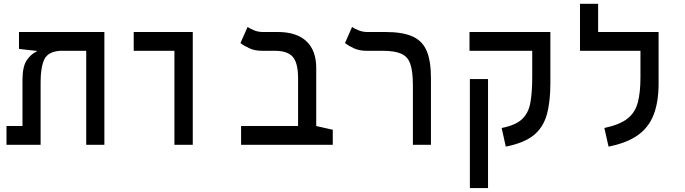

<svg xmlns="http://www.w3.org/2000/svg" viewBox="-20 -752 3556 997"><path d="M522 0H427.7V-488.3H293Q229 -483.9 210 -443.4Q190.9 -402.8 190.9 -326.2V0H13.7V-97.7H96.7V-335.4Q96.7 -405.3 118.2 -438Q139.6 -470.7 170.9 -484.9V-488.3H165L78.6 -498V-585.9H522Z M885.7 0V-488.3H674.3V-585.9H981V0Z M1708 -78.1V0H1231.9V-97.7H1527.8V-345.7Q1527.8 -424.8 1500.5 -456.5Q1473.1 -488.3 1406.2 -488.3H1339.4Q1303.7 -488.3 1276.1 -500.7Q1248.5 -513.2 1228.5 -528.3L1265.6 -611.8Q1276.9 -604 1298.3 -595Q1319.8 -585.9 1343.3 -585.9H1421.9Q1519.5 -585.9 1570.8 -538.1Q1622.1 -490.2 1622.1 -398.9V-97.7Z M2217.8 -347.7V0H2124V-310.1Q2124 -380.9 2110.8 -419.4Q2097.7 -458 2063.5 -473.1Q2029.3 -488.3 1965.3 -488.3H1882.3Q1846.2 -488.3 1818.8 -500.7Q1791.5 -513.2 1771.5 -528.3L1808.1 -611.8Q1819.3 -604 1841.1 -595Q1862.8 -585.9 1886.2 -585.9H1981Q2070.3 -585.9 2122.1 -562.7Q2173.8 -539.6 2195.8 -487.3Q2217.8 -435.1 2217.8 -347.7Z M2837.9 -585.9V-318.4Q2837.9 -222.2 2819.1 -155.8Q2800.3 -89.4 2750.5 -49.3Q2700.7 -9.3 2606.4 9.3L2585 -87.4Q2657.2 -101.6 2690.7 -133.1Q2724.1 -164.6 2733.9 -217.8Q2743.7 -271 2743.7 -351.1V-488.3H2418V-585.9ZM2514.2 224.6H2419.9V-341.3H2514.2Z M3399.9 -585.9V-318.4Q3399.9 -222.2 3374 -155.8Q3348.1 -89.4 3291 -49.3Q3233.9 -9.3 3140.1 9.3L3118.2 -87.4Q3197.8 -104.5 3237.8 -135.7Q3277.8 -167 3291.7 -219Q3305.7 -271 3305.7 -351.1V-488.3H2991.7V-732.4H3085.9V-585.9Z"/></svg>

Font: Cascadia Code NF
Style: Regular
Weight: 400
Monospace: yes
Designer: Aaron Bell
Foundry: Saja Typeworks
Version: Version 2404.023; ttfautohint (v1.8.4)